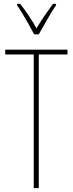

<svg xmlns="http://www.w3.org/2000/svg" viewBox="-20 -1036 376 990"><path d="M180 -66H154V-755H7V-780H328V-755H180ZM156 -859Q143 -884 126.5 -913Q110 -942 94.5 -968Q79 -994 68 -1009V-1016H84Q104 -991 127 -957Q150 -923 168 -890Q188 -923 208 -952.5Q228 -982 253 -1016H269V-1009Q247 -977 223.5 -935.5Q200 -894 180 -859Z"/></svg>

Font: Noto Sans Malayalam UI ExtraCondensed Thin
Style: Regular
Weight: 100
Width: 2
Designer: Jelle Bosma - Monotype Design Team
Foundry: Monotype Imaging Inc.
Version: Version 2.104; ttfautohint (v1.8.4.7-5d5b)